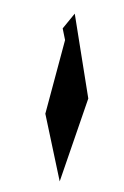

<svg xmlns="http://www.w3.org/2000/svg" viewBox="-97 -827 443 685"><g transform="rotate(15 124.5 -484.0)"><path d="M64 -718 83 -680V-408L195 -188L217 -500L92 -780Z"/></g></svg>

Font: bitstorm
Style: ultext
Weight: 400
Version: Version 0.2